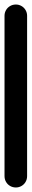

<svg xmlns="http://www.w3.org/2000/svg" viewBox="-20 -830 140 850"><path d="M0 -50.3H100V-760.3H0ZM50.3 -100Q36.3 -100 24.8 -93.3Q13.3 -86.7 6.7 -75.2Q0 -63.7 0 -50.3Q0 -36.3 6.7 -24.8Q13.3 -13.3 24.8 -6.7Q36.3 0 50.3 0Q63.7 0 75.2 -6.7Q86.7 -13.3 93.3 -24.8Q100 -36.3 100 -50.3Q100 -63.7 93.3 -75.2Q86.7 -86.7 75.2 -93.3Q63.7 -100 50.3 -100ZM50.3 -810Q36.3 -810 24.8 -803.3Q13.3 -796.7 6.7 -785.2Q0 -773.7 0 -760.3Q0 -746.3 6.7 -734.8Q13.3 -723.3 24.8 -716.7Q36.3 -710 50.3 -710Q63.7 -710 75.2 -716.7Q86.7 -723.3 93.3 -734.8Q100 -746.3 100 -760.3Q100 -773.7 93.3 -785.2Q86.7 -796.7 75.2 -803.3Q63.7 -810 50.3 -810Z"/></svg>

Font: Wavefont Thin
Style: Regular
Weight: 100
Monospace: yes
Version: Version 3.005;gftools[0.9.33]